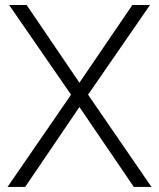

<svg xmlns="http://www.w3.org/2000/svg" viewBox="-20 -740 629 760"><path d="M9.8 0 261.2 -365.2 16.1 -720.2H85.4L294.4 -412.6L503.9 -720.2H573.7L328.6 -365.2L579.6 0H509.8L294.4 -316.4L79.6 0Z"/></svg>

Font: Manrope Light
Style: Regular
Weight: 300
Designer: Mikhail Sharanda
Foundry: Mikhail Sharanda
Version: Version 4.505;FEAKit 1.0